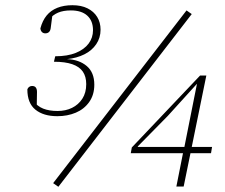

<svg xmlns="http://www.w3.org/2000/svg" viewBox="-20 -705 862 737"><path d="M200 -259Q147 -259 116 -284Q85 -309 85 -362Q87 -368 92 -371.5Q97 -375 103 -375Q113 -375 117.5 -369Q122 -363 122 -352L121 -294L107 -319Q123 -297 146 -288Q169 -279 201 -279Q232 -279 256.5 -291Q281 -303 296 -326Q311 -349 311 -382Q311 -411 298 -430Q285 -449 257.5 -458.5Q230 -468 187 -468L192 -489Q239 -489 271 -502Q303 -515 320 -537.5Q337 -560 337 -589Q337 -625 315 -645Q293 -665 252 -665Q223 -665 203 -656.5Q183 -648 168 -630L182 -654L175 -600Q174 -588 168.5 -582.5Q163 -577 154 -577Q146 -577 141 -582Q136 -587 135 -596Q143 -626 159 -645.5Q175 -665 200 -675Q225 -685 258 -685Q292 -685 316 -673Q340 -661 353 -640Q366 -619 366 -591Q366 -560 349.5 -535.5Q333 -511 304 -496.5Q275 -482 237 -478H238Q284 -476 313 -451.5Q342 -427 342 -380Q342 -341 322.5 -313.5Q303 -286 271 -272.5Q239 -259 200 -259ZM204 12 184 -2 696 -665 716 -651ZM657 11 684 -125 686 -132 736 -383H723L742 -390L624 -260L503 -137L509 -154V-141H794L790 -117H482L486 -139L748 -415H772L685 11Z"/></svg>

Font: Source Serif 4 ExtraLight
Style: Italic
Weight: 250
Italic angle: -12°
Designer: Frank Grießhammer
Foundry: Adobe Systems Incorporated
Version: Version 4.004;hotconv 1.0.116;makeotfexe 2.5.65601